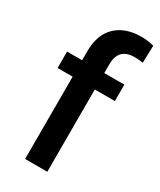

<svg xmlns="http://www.w3.org/2000/svg" viewBox="-194 -825 741 890"><g transform="rotate(30 177.0 -380.0)"><path d="M102.5 0H221.2V-440.4H328.6V-528.3H221.2V-575.2C221.2 -633.3 249.5 -662.6 306.2 -662.6C323.2 -662.6 338.4 -661.1 351.6 -658.7L354.5 -751.5C331.1 -757.3 309.1 -760.3 288.1 -760.3C229.5 -760.3 184.1 -744.1 151.4 -712.4C118.7 -680.7 102.5 -635.3 102.5 -576.7V-528.3H22V-440.4H102.5Z"/></g></svg>

Font: Shabnam FD Medium
Style: Regular
Weight: 500
Foundry: DejaVu fonts team - Redesigned by Saber Rastikerdar - Based on Vazir font
Version: Version 5.00;October 20, 2019;FontCreator 12.0.0.2547 64-bit